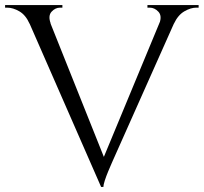

<svg xmlns="http://www.w3.org/2000/svg" viewBox="-30 -720 800 754"><path d="M367 14 57 -694H142L387 -81ZM367 14 358 -56 624 -697H684L413 -89Q413 -89 407.5 -76.5Q402 -64 394.5 -46Q387 -28 381.5 -11Q376 6 376 14ZM596 -628Q607 -658 592 -674Q577 -690 558 -690H549V-700H750V-690Q750 -690 745.5 -690Q741 -690 741 -690Q719 -690 694 -675.5Q669 -661 653 -627ZM169 -628 86 -627Q71 -661 46 -675.5Q21 -690 -2 -690Q-2 -690 -6 -690Q-10 -690 -10 -690V-700H215V-690H206Q187 -690 172.5 -674Q158 -658 169 -628Z"/></svg>

Font: Cinzel
Style: Regular
Weight: 400
Designer: Natanael Gama
Version: Version 2.000